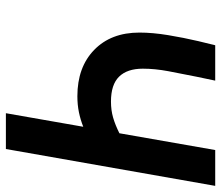

<svg xmlns="http://www.w3.org/2000/svg" viewBox="-68 -664 733 636"><g transform="rotate(90 298.0 -346.5)"><path d="M299.3 -236.8Q203.1 -236.8 145.8 -292.5Q88.4 -348.1 88.4 -442.4Q88.4 -485.8 96.9 -537.6Q105.5 -589.4 116.7 -637.2L130.4 -693.4H247.6L234.4 -630.4Q224.6 -582 216.3 -537.8Q208 -493.7 208 -453.6Q208 -401.9 234.4 -375Q260.7 -348.1 316.9 -348.1Q345.7 -348.1 370.1 -355.2Q394.5 -362.3 421.9 -376L477.5 -693.4H596.2L474.1 0H355.5L400.4 -256.3Q377.4 -247.1 352.3 -241.9Q327.1 -236.8 299.3 -236.8Z"/></g></svg>

Font: Cascadia Code PL SemiBold
Style: Italic
Weight: 600
Italic angle: -10°
Monospace: yes
Designer: Aaron Bell
Foundry: Saja Typeworks
Version: Version 2404.023; ttfautohint (v1.8.4)